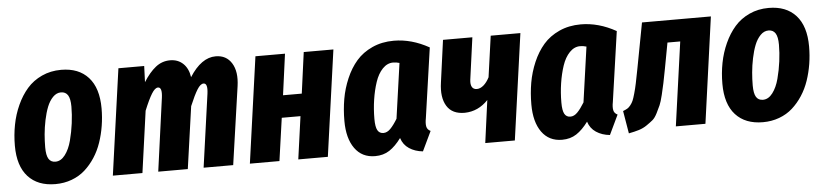

<svg xmlns="http://www.w3.org/2000/svg" viewBox="-39 -744 4106 957"><g transform="rotate(-5 2014.5 -265.5)"><path d="M206.1 17.1Q118.2 17.1 69.6 -36.1Q21 -89.4 21 -190.9Q21 -244.6 30.8 -295.4Q40.5 -346.2 61.5 -392.3Q82.5 -438.5 112.5 -472.9Q142.6 -507.3 186.5 -527.6Q230.5 -547.9 283.2 -547.9Q371.1 -547.9 419.4 -494.4Q467.8 -440.9 467.8 -338.9Q467.8 -294.9 460.9 -252.2Q454.1 -209.5 440.4 -169.4Q426.8 -129.4 404.8 -95.7Q382.8 -62 354.5 -36.6Q326.2 -11.2 288.1 2.9Q250 17.1 206.1 17.1ZM215.8 -94.2Q243.2 -94.2 264.2 -121.8Q285.2 -149.4 296.4 -192.1Q307.6 -234.9 313.2 -278.1Q318.8 -321.3 318.8 -360.8Q318.8 -400.4 307.4 -418.2Q295.9 -436 272.9 -436Q250.5 -436 232.4 -417.5Q214.4 -398.9 203.1 -370.4Q191.9 -341.8 184.3 -305.4Q176.8 -269 173.8 -235.1Q170.9 -201.2 170.9 -169.9Q170.9 -129.9 181.9 -112.1Q192.9 -94.2 215.8 -94.2Z M1056.6 -547.9Q1109.9 -547.9 1136.5 -505.1Q1163.1 -462.4 1152.8 -390.1L1096.7 0H948.7L1000 -366.2Q1006.8 -418 984.9 -418Q969.2 -418 952.9 -391.8Q936.5 -365.7 913.6 -311L869.6 0H721.7L772 -366.2Q778.8 -418 756.8 -418Q741.7 -418 724.9 -390.6Q708 -363.3 685.5 -308.1L642.6 0H494.6L568.8 -530.8H697.8L694.8 -450.2Q724.1 -497.1 756.1 -522.5Q788.1 -547.9 828.6 -547.9Q867.7 -547.9 893.6 -523.4Q919.4 -499 925.8 -455.1Q984.9 -547.9 1056.6 -547.9Z M1422.4 0 1452.1 -213.9H1358.4L1328.1 0H1180.2L1254.4 -530.8H1402.3L1374.5 -325.2H1468.3L1496.1 -530.8H1644.5L1570.3 0Z M1947.8 -547.9Q2036.6 -547.9 2124 -499L2073.7 -148.9Q2068.8 -124 2072 -107.9Q2075.2 -91.8 2091.8 -84L2044.9 14.2Q2005.4 10.3 1976.6 -8.8Q1947.8 -27.8 1937 -62Q1908.2 -22.9 1877.7 -2.9Q1847.2 17.1 1805.7 17.1Q1740.2 17.1 1704.1 -33.4Q1668 -84 1668 -170.9Q1668 -227.5 1677 -279.8Q1686 -332 1707.3 -381.6Q1728.5 -431.2 1760 -467.5Q1791.5 -503.9 1839.8 -525.9Q1888.2 -547.9 1947.8 -547.9ZM1935.1 -439.9Q1905.8 -439.9 1882.3 -415.5Q1858.9 -391.1 1845.5 -350.8Q1832 -310.5 1825 -263.9Q1817.9 -217.3 1817.9 -168Q1817.9 -127.9 1827.4 -111.1Q1836.9 -94.2 1856.9 -94.2Q1875.5 -94.2 1892.1 -111.1Q1908.7 -127.9 1927.7 -159.2L1966.8 -435.1Q1950.7 -439.9 1935.1 -439.9Z M2580.1 -530.8 2505.9 0H2357.9L2386.7 -212.9Q2337.4 -160.6 2270 -159.2Q2207 -158.7 2180.2 -202.1Q2153.3 -245.6 2164.1 -319.8L2192.9 -530.8H2339.8L2311 -320.8Q2308.1 -297.9 2315.4 -284.9Q2322.8 -272 2339.8 -272Q2356.9 -272 2373.5 -286.1Q2390.1 -300.3 2402.8 -325.2L2431.6 -530.8Z M2883.3 -547.9Q2972.2 -547.9 3059.6 -499L3009.3 -148.9Q3004.4 -124 3007.6 -107.9Q3010.7 -91.8 3027.3 -84L2980.5 14.2Q2940.9 10.3 2912.1 -8.8Q2883.3 -27.8 2872.6 -62Q2843.8 -22.9 2813.2 -2.9Q2782.7 17.1 2741.2 17.1Q2675.8 17.1 2639.6 -33.4Q2603.5 -84 2603.5 -170.9Q2603.5 -227.5 2612.5 -279.8Q2621.6 -332 2642.8 -381.6Q2664.1 -431.2 2695.6 -467.5Q2727.1 -503.9 2775.4 -525.9Q2823.7 -547.9 2883.3 -547.9ZM2870.6 -439.9Q2841.3 -439.9 2817.9 -415.5Q2794.4 -391.1 2781 -350.8Q2767.6 -310.5 2760.5 -263.9Q2753.4 -217.3 2753.4 -168Q2753.4 -127.9 2762.9 -111.1Q2772.5 -94.2 2792.5 -94.2Q2811 -94.2 2827.6 -111.1Q2844.2 -127.9 2863.3 -159.2L2902.3 -435.1Q2886.2 -439.9 2870.6 -439.9Z M3533.2 -530.8 3459.5 0H3311.5L3370.1 -419.9H3306.2L3282.2 -291Q3272.9 -243.2 3268.3 -220Q3263.7 -196.8 3255.1 -162.1Q3246.6 -127.4 3239.7 -111.8Q3232.9 -96.2 3221.4 -73.5Q3210 -50.8 3197.5 -40.5Q3185.1 -30.3 3166.7 -17.6Q3148.4 -4.9 3126.2 2Q3104 8.8 3075.2 14.2L3056.2 -99.1Q3069.8 -104.5 3077.9 -109.1Q3085.9 -113.8 3094.2 -124.3Q3102.5 -134.8 3107.4 -146Q3112.3 -157.2 3119.1 -181.4Q3126 -205.6 3131.3 -231.4Q3136.7 -257.3 3145.5 -303.2L3188.5 -530.8Z M3746.1 17.1Q3658.2 17.1 3609.6 -36.1Q3561 -89.4 3561 -190.9Q3561 -244.6 3570.8 -295.4Q3580.6 -346.2 3601.6 -392.3Q3622.6 -438.5 3652.6 -472.9Q3682.6 -507.3 3726.6 -527.6Q3770.5 -547.9 3823.2 -547.9Q3911.1 -547.9 3959.5 -494.4Q4007.8 -440.9 4007.8 -338.9Q4007.8 -294.9 4001 -252.2Q3994.1 -209.5 3980.5 -169.4Q3966.8 -129.4 3944.8 -95.7Q3922.9 -62 3894.5 -36.6Q3866.2 -11.2 3828.1 2.9Q3790 17.1 3746.1 17.1ZM3755.9 -94.2Q3783.2 -94.2 3804.2 -121.8Q3825.2 -149.4 3836.4 -192.1Q3847.7 -234.9 3853.3 -278.1Q3858.9 -321.3 3858.9 -360.8Q3858.9 -400.4 3847.4 -418.2Q3835.9 -436 3813 -436Q3790.5 -436 3772.5 -417.5Q3754.4 -398.9 3743.2 -370.4Q3731.9 -341.8 3724.4 -305.4Q3716.8 -269 3713.9 -235.1Q3710.9 -201.2 3710.9 -169.9Q3710.9 -129.9 3721.9 -112.1Q3732.9 -94.2 3755.9 -94.2Z"/></g></svg>

Font: Fira Sans Compressed
Style: Bold Italic
Weight: 700
Width: 3
Italic angle: -8°
Designer: Carrois Corporate & Edenspiekermann AG
Foundry: Carrois Corporate GbR & Edenspiekermann AG
Version: Version 4.203;PS 004.203;hotconv 1.0.88;makeotf.lib2.5.64775